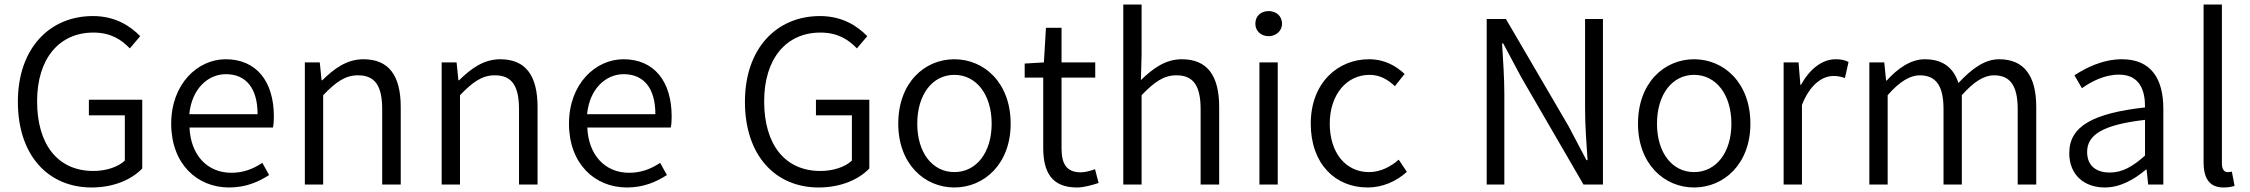

<svg xmlns="http://www.w3.org/2000/svg" viewBox="-20 -816 9948 849"><path d="M385 13C483 13 562 -22 609 -71V-375H373V-306H532V-106C502 -77 448 -60 393 -60C234 -60 144 -179 144 -368C144 -556 241 -672 393 -672C469 -672 517 -641 554 -602L600 -656C558 -699 492 -745 391 -745C198 -745 59 -601 59 -366C59 -129 193 13 385 13Z M993 13C1068 13 1123 -12 1170 -42L1140 -96C1100 -69 1056 -52 1003 -52C895 -52 823 -132 818 -252H1187C1190 -265 1191 -283 1191 -301C1191 -457 1113 -554 978 -554C854 -554 737 -445 737 -269C737 -92 851 13 993 13ZM817 -311C828 -423 899 -488 979 -488C1067 -488 1119 -427 1119 -311Z M1328 0H1409V-395C1465 -453 1506 -483 1563 -483C1638 -483 1670 -437 1670 -333V0H1752V-343C1752 -481 1700 -554 1587 -554C1513 -554 1457 -512 1405 -461H1402L1394 -540H1328Z M1933 0H2014V-395C2070 -453 2111 -483 2168 -483C2243 -483 2275 -437 2275 -333V0H2357V-343C2357 -481 2305 -554 2192 -554C2118 -554 2062 -512 2010 -461H2007L1999 -540H1933Z M2752 13C2827 13 2882 -12 2929 -42L2899 -96C2859 -69 2815 -52 2762 -52C2654 -52 2582 -132 2577 -252H2946C2949 -265 2950 -283 2950 -301C2950 -457 2872 -554 2737 -554C2613 -554 2496 -445 2496 -269C2496 -92 2610 13 2752 13ZM2576 -311C2587 -423 2658 -488 2738 -488C2826 -488 2878 -427 2878 -311Z M3600 13C3698 13 3777 -22 3824 -71V-375H3588V-306H3747V-106C3717 -77 3663 -60 3608 -60C3449 -60 3359 -179 3359 -368C3359 -556 3456 -672 3608 -672C3684 -672 3732 -641 3769 -602L3815 -656C3773 -699 3707 -745 3606 -745C3413 -745 3274 -601 3274 -366C3274 -129 3408 13 3600 13Z M4200 13C4332 13 4449 -91 4449 -269C4449 -450 4332 -554 4200 -554C4068 -554 3952 -450 3952 -269C3952 -91 4068 13 4200 13ZM4200 -55C4103 -55 4036 -141 4036 -269C4036 -398 4103 -485 4200 -485C4297 -485 4365 -398 4365 -269C4365 -141 4297 -55 4200 -55Z M4742 13C4772 13 4808 3 4838 -7L4822 -68C4804 -61 4779 -54 4759 -54C4694 -54 4674 -94 4674 -160V-473H4823V-540H4674V-693H4605L4596 -540L4511 -535V-473H4593V-163C4593 -57 4629 13 4742 13Z M4947 0H5028V-395C5084 -453 5125 -483 5182 -483C5257 -483 5289 -437 5289 -333V0H5371V-343C5371 -481 5319 -554 5206 -554C5132 -554 5077 -512 5025 -462L5028 -575V-796H4947Z M5549 0H5630V-540H5549ZM5590 -656C5622 -656 5649 -679 5649 -711C5649 -746 5622 -767 5590 -767C5556 -767 5531 -746 5531 -711C5531 -679 5556 -656 5590 -656Z M6027 13C6093 13 6153 -13 6201 -56L6165 -110C6131 -80 6085 -55 6034 -55C5930 -55 5860 -141 5860 -269C5860 -398 5935 -485 6036 -485C6081 -485 6116 -465 6148 -435L6191 -489C6153 -524 6104 -554 6033 -554C5896 -554 5776 -450 5776 -269C5776 -91 5885 13 6027 13Z M6554 0H6632V-401C6632 -477 6626 -551 6622 -624H6627L6707 -474L6982 0H7068V-732H6989V-336C6989 -261 6995 -181 7000 -108H6995L6916 -258L6639 -732H6554Z M7471 13C7603 13 7720 -91 7720 -269C7720 -450 7603 -554 7471 -554C7339 -554 7223 -450 7223 -269C7223 -91 7339 13 7471 13ZM7471 -55C7374 -55 7307 -141 7307 -269C7307 -398 7374 -485 7471 -485C7568 -485 7636 -398 7636 -269C7636 -141 7568 -55 7471 -55Z M7867 0H7948V-352C7985 -446 8041 -480 8087 -480C8108 -480 8120 -477 8138 -471L8154 -542C8136 -551 8120 -554 8097 -554C8036 -554 7981 -509 7944 -441H7941L7933 -540H7867Z M8246 0H8327V-395C8378 -454 8426 -483 8468 -483C8541 -483 8574 -437 8574 -333V0H8655V-395C8707 -454 8753 -483 8797 -483C8869 -483 8902 -437 8902 -333V0H8984V-343C8984 -481 8930 -554 8820 -554C8755 -554 8698 -511 8640 -449C8619 -513 8575 -554 8491 -554C8428 -554 8370 -512 8323 -460H8320L8312 -540H8246Z M9287 13C9355 13 9417 -22 9469 -66H9472L9479 0H9546V-335C9546 -465 9494 -554 9363 -554C9276 -554 9200 -514 9153 -483L9186 -426C9227 -455 9285 -486 9350 -486C9443 -486 9466 -414 9465 -341C9233 -315 9130 -257 9130 -139C9130 -41 9198 13 9287 13ZM9309 -53C9254 -53 9209 -79 9209 -144C9209 -218 9274 -264 9465 -286V-128C9410 -79 9364 -53 9309 -53Z M9812 13C9835 13 9848 10 9861 6L9849 -57C9839 -55 9835 -55 9830 -55C9816 -55 9805 -66 9805 -93V-796H9724V-99C9724 -27 9750 13 9812 13Z"/></svg>

Font: Genne Gothic Normal
Style: Regular
Weight: 350
Designer: Ryoko NISHIZUKA (kana & ideographs); Paul D. Hunt (Latin, Greek & Cyrillic); Wenlong ZHANG (bopomofo); Sandoll Communica
Foundry: Adobe Systems Incorporated
Version: Version 1.004;PS 1.004;hotconv 16.6.51;makeotf.lib2.5.65220